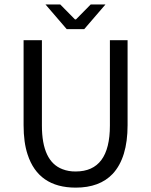

<svg xmlns="http://www.w3.org/2000/svg" viewBox="-20 -838 685 870"><path d="M478 -269V-655.8H558.1V-271Q558.1 -123 490.7 -50.3Q431.6 12.2 323.2 12.2Q153.8 12.2 105 -138.2Q86.9 -192.4 86.9 -271V-655.8H169.9V-269Q169.9 -106.4 263.2 -71.3Q291 -60.5 323.2 -61Q478 -61 478 -269ZM458 -817.9 361.8 -706.1H282.2L186 -817.9H252.9L319.8 -750H324.2L391.1 -817.9Z"/></svg>

Font: SourceSansPro-Regular
Style: Regular
Weight: 400
Designer: Paul D. Hunt
Foundry: Adobe Systems Incorporated
Version: Version 1.050;PS Version 1.000;hotconv 1.0.70;makeotf.lib2.5